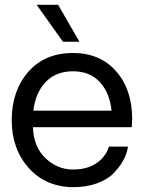

<svg xmlns="http://www.w3.org/2000/svg" viewBox="-20 -775 604 800"><path d="M242.2 -601.1 132.8 -754.9H222.2L311 -601.1ZM530.8 -277.8Q530.8 -269 528.8 -245.1H117.2Q120.1 -163.1 168.9 -116.5Q217.8 -69.8 280.8 -68.8Q340.8 -67.9 380.4 -94Q419.9 -120.1 434.1 -164.1H513.2Q509.3 -136.2 494.6 -108.6Q480 -81.1 454.1 -54Q428.2 -26.9 384 -11Q339.8 4.9 285.2 4.9Q169.9 3.9 99.4 -75.4Q28.8 -154.8 28.8 -273.9Q28.8 -396 97.4 -475.1Q166 -554.2 284.2 -554.2Q397 -554.2 463.9 -478Q530.8 -401.9 530.8 -277.8ZM284.2 -478Q213.4 -478 170.7 -433.6Q127.9 -389.2 119.1 -314H444.8Q437 -389.2 395.5 -433.6Q354 -478 284.2 -478Z"/></svg>

Font: Oakes Grotesk
Style: Regular
Weight: 400
Designer: Samuel Oakes
Foundry: Samuel Oakes
Version: Version 1.0 | wf-rip DC20170320